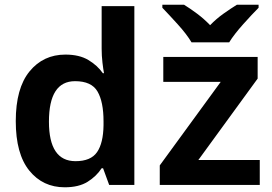

<svg xmlns="http://www.w3.org/2000/svg" viewBox="-20 -786 1155 816"><path d="M301 -101Q188 -101 188 -269Q188 -441 299 -441Q369 -441 394.5 -397Q420 -353 420 -270V-254Q419 -178 392.5 -139.5Q366 -101 301 -101ZM255 10Q315 10 352.5 -13.5Q390 -37 412 -71H418L444 0H551V-760H412V-579Q412 -549 415.5 -519.5Q419 -490 422 -475H417Q394 -508 355.5 -531Q317 -554 258 -554Q164 -554 105.5 -482.5Q47 -411 47 -271Q47 -132 104.5 -61Q162 10 255 10ZM1084 0H659V-83L918 -438H674V-544H1075V-452L823 -106H1084ZM1079 -766H987Q961 -750 930 -728Q899 -706 873 -679Q847 -706 817.5 -728Q788 -750 762 -766H670V-753Q697 -725 735.5 -682.5Q774 -640 794 -606H954Q975 -640 1013.5 -683Q1052 -726 1079 -753Z"/></svg>

Font: Noto Sans UI
Style: Bold
Weight: 700
Designer: Monotype Design Team
Foundry: Monotype Imaging Inc.
Version: Version 1.901